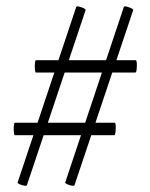

<svg xmlns="http://www.w3.org/2000/svg" viewBox="-20 -505 475 609"><path d="M65.4 82.2Q65.4 85.2 57.3 83.9Q49.2 82.6 42.1 79.3Q35 76 35.8 74L221.8 -483Q222.8 -486 230.4 -484.2Q238 -482.4 245.2 -479Q252.4 -475.6 251.4 -472.6ZM26.8 -76.2Q24.8 -76.2 23.9 -86.1Q23 -96 23.9 -105.9Q24.9 -115.8 26.8 -115.8H343.6Q346.6 -115.8 347 -105.9Q347.4 -96 346.4 -86.1Q345.5 -76.2 342.6 -76.2ZM216.4 82.2Q216.4 85.2 208.3 83.9Q200.2 82.6 193.1 79.3Q186 76 186.8 74L372.8 -483Q373.8 -486 381.4 -484.2Q389 -482.4 396.2 -479Q403.4 -475.6 402.4 -472.6ZM93.8 -275Q91.8 -275 90.8 -285Q89.8 -295 90.8 -304.5Q91.8 -314 93.8 -314H410.6Q413.4 -314 413.9 -304.5Q414.4 -295 413.4 -285Q412.4 -275 409.4 -275Z"/></svg>

Font: Cormorant Garamond Light
Style: Italic
Weight: 300
Italic angle: -10°
Designer: Christian Thalmann (Catharsis Fonts)
Foundry: Catharsis Fonts
Version: Version 4.001